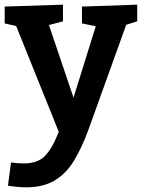

<svg xmlns="http://www.w3.org/2000/svg" viewBox="-26 -558 606 820"><path d="M8 235 21 136Q54 140 76 140Q135 140 166 108Q197 76 225 5L43 -447L-6 -458V-530L243 -538V-467L183 -451L288 -141L383 -446L324 -458V-530L560 -538V-467L513 -452L351 -2Q323 74 289.5 129Q256 184 207 213Q158 242 86 242Q51 242 8 235Z"/></svg>

Font: Bitter
Style: Bold
Weight: 700
Designer: Sol Matas, and Bitter project Authors
Foundry: Sol Matas
Version: Version 2.001